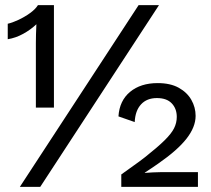

<svg xmlns="http://www.w3.org/2000/svg" viewBox="-20 -724 816 744"><path d="M127 -704H189V-307H119V-558Q119 -572 119.5 -591.5Q120 -611 121 -630Q99 -609 70 -593Q41 -577 10 -572V-632Q28 -636 51.5 -647Q75 -658 96 -673Q117 -688 127 -704ZM57 0 517 -704H596L136 0ZM450 0V-48Q473 -65 496 -81Q519 -97 542 -115Q590 -153 617 -179.5Q644 -206 654.5 -227Q665 -248 665 -271Q665 -303 645.5 -323.5Q626 -344 588 -344Q549 -344 526.5 -319.5Q504 -295 502 -251L439 -273Q443 -334 484 -368Q525 -402 591 -402Q640 -402 672.5 -384Q705 -366 721.5 -337Q738 -308 738 -275Q738 -232 703 -187Q668 -142 593 -90Q580 -81 567.5 -72.5Q555 -64 541 -55V-54Q550 -55 572.5 -56Q595 -57 605 -57H747V0Z"/></svg>

Font: Prodigy Sans
Style: Regular
Weight: 400
Designer: Wei Huang
Foundry: Wei Huang
Version: Version 1.003; ttfautohint (v1.8.3)